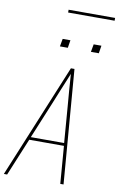

<svg xmlns="http://www.w3.org/2000/svg" viewBox="-115 -1159 754 1220"><g transform="rotate(10 262.5 -549.5)"><path d="M1 0 304 -735H327L386 0H365L346 -242H122L22 0ZM344 -260 326 -490Q322 -542 317.5 -594.5Q313 -647 310 -700Q288 -647 266.5 -594.5Q245 -542 224 -490L129 -260ZM411 -860 420 -910H470L462 -860ZM211 -860 220 -910H270L262 -860ZM225 -1081V-1099H525V-1081Z"/></g></svg>

Font: Iosevka SS04 Thin
Style: Italic
Weight: 100
Italic angle: -9°
Monospace: yes
Designer: Belleve Invis
Foundry: Belleve Invis
Version: Version 19.0.0; ttfautohint (v1.8.4)